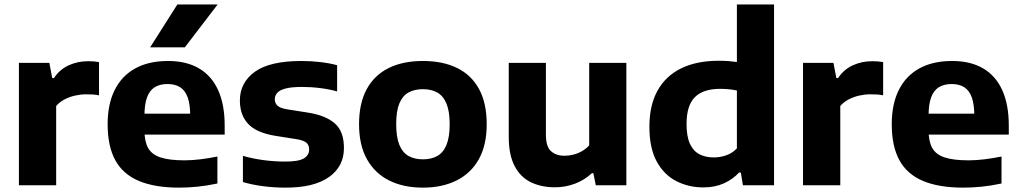

<svg xmlns="http://www.w3.org/2000/svg" viewBox="-20 -828 4560 858"><path d="M64.5 0V-547H200.5L213.5 -479H221Q246 -517 286.2 -535.8Q326.5 -554.5 374 -554.5Q387.5 -554.5 400 -553.5Q412.5 -552.5 422.5 -550.5V-402Q409 -405 393.8 -405.8Q378.5 -406.5 364.5 -406.5Q340.5 -406.5 315.2 -400.8Q290 -395 268 -383.5Q246 -372 231 -354.5V0Z M780.5 10.5Q671.5 10.5 600.5 -19.5Q529.5 -49.5 495.2 -112Q461 -174.5 461 -273Q461 -362.5 492.5 -425.8Q524 -489 584.2 -522.2Q644.5 -555.5 731 -555.5Q813.5 -555.5 870 -522Q926.5 -488.5 955.2 -424.2Q984 -360 984 -267.5V-226.5H543.5V-320H857.5L830 -309.5Q830 -361 818.8 -392.5Q807.5 -424 785 -438.2Q762.5 -452.5 728.5 -452.5Q694.5 -452.5 671.5 -438.2Q648.5 -424 637 -392.8Q625.5 -361.5 625.5 -310V-246.5Q625.5 -197 641.5 -167.5Q657.5 -138 696.5 -124.8Q735.5 -111.5 805 -111.5Q838.5 -111.5 876.2 -116.2Q914 -121 951.5 -128.5V-8Q905 2 862.8 6.2Q820.5 10.5 780.5 10.5ZM651 -616.5 772.5 -808H952.5L806 -616.5Z M1257 10.5Q1205.5 10.5 1156.5 4.2Q1107.5 -2 1065.5 -14.5V-131.5Q1109 -119 1157.5 -112.5Q1206 -106 1255 -106Q1314.5 -106 1338 -120.2Q1361.5 -134.5 1361.5 -159.5Q1361.5 -179 1350.2 -189.5Q1339 -200 1308.5 -205.5L1210.5 -221Q1125.5 -235 1088.8 -274.5Q1052 -314 1052 -379Q1052 -459 1118.8 -507.2Q1185.5 -555.5 1327.5 -555.5Q1370 -555.5 1412.2 -550.5Q1454.5 -545.5 1486.5 -536.5V-419.5Q1453 -429 1412.2 -434.2Q1371.5 -439.5 1330.5 -439.5Q1281 -439.5 1254.5 -432Q1228 -424.5 1218 -412Q1208 -399.5 1208 -384.5Q1208 -368 1219 -356.8Q1230 -345.5 1260 -340L1358 -324.5Q1436 -312 1476.5 -276.2Q1517 -240.5 1517 -166.5Q1517 -84 1450.2 -36.8Q1383.5 10.5 1257 10.5Z M1870 10.5Q1783 10.5 1719 -21.5Q1655 -53.5 1619.8 -116.5Q1584.5 -179.5 1584.5 -273Q1584.5 -366 1618.5 -429Q1652.5 -492 1716.5 -523.8Q1780.5 -555.5 1870 -555.5Q1959.5 -555.5 2023.5 -523.8Q2087.5 -492 2121.2 -429.2Q2155 -366.5 2155 -273Q2155 -180 2120 -117Q2085 -54 2020.8 -21.8Q1956.5 10.5 1870 10.5ZM1870 -116Q1907.5 -116 1934.2 -131Q1961 -146 1975.2 -180.5Q1989.5 -215 1989.5 -272.5Q1989.5 -330.5 1975.2 -365Q1961 -399.5 1934.2 -414.5Q1907.5 -429.5 1870 -429.5Q1832 -429.5 1805.2 -414.5Q1778.5 -399.5 1764.5 -365.5Q1750.5 -331.5 1750.5 -273.5Q1750.5 -215.5 1764.5 -181Q1778.5 -146.5 1805.2 -131.2Q1832 -116 1870 -116Z M2459.5 9Q2399 9 2352.5 -13.5Q2306 -36 2279.8 -85.8Q2253.5 -135.5 2253.5 -216V-547H2419.5V-226.5Q2419.5 -173 2442.2 -152.5Q2465 -132 2502.5 -132Q2522 -132 2542.2 -137Q2562.5 -142 2580.8 -152.5Q2599 -163 2613 -178.5V-547H2779V0H2642.5L2631.5 -54H2625Q2591.5 -23 2549 -7Q2506.5 9 2459.5 9Z M3123.5 9.5Q3057.5 9.5 3002.5 -18.5Q2947.5 -46.5 2914.8 -106.2Q2882 -166 2882 -262Q2882 -357 2918.2 -422.8Q2954.5 -488.5 3023.8 -522.5Q3093 -556.5 3192.5 -556.5Q3214 -556.5 3234.8 -555Q3255.5 -553.5 3273 -551V-808H3439V0H3300L3290.5 -57H3282.5Q3255.5 -27 3215.2 -8.8Q3175 9.5 3123.5 9.5ZM3170 -124.5Q3198 -124.5 3225.5 -134Q3253 -143.5 3273 -165V-423.5Q3258 -427 3238.2 -429Q3218.5 -431 3198 -431Q3122.5 -431 3085.2 -393.8Q3048 -356.5 3048 -274Q3048 -218 3063.2 -185.2Q3078.5 -152.5 3105.8 -138.5Q3133 -124.5 3170 -124.5Z M3568.5 0V-547H3704.5L3717.5 -479H3725Q3750 -517 3790.2 -535.8Q3830.5 -554.5 3878 -554.5Q3891.5 -554.5 3904 -553.5Q3916.5 -552.5 3926.5 -550.5V-402Q3913 -405 3897.8 -405.8Q3882.5 -406.5 3868.5 -406.5Q3844.5 -406.5 3819.2 -400.8Q3794 -395 3772 -383.5Q3750 -372 3735 -354.5V0Z M4284.5 10.5Q4175.5 10.5 4104.5 -19.5Q4033.5 -49.5 3999.2 -112Q3965 -174.5 3965 -273Q3965 -362.5 3996.5 -425.8Q4028 -489 4088.2 -522.2Q4148.5 -555.5 4235 -555.5Q4317.5 -555.5 4374 -522Q4430.5 -488.5 4459.2 -424.2Q4488 -360 4488 -267.5V-226.5H4047.5V-320H4361.5L4334 -309.5Q4334 -361 4322.8 -392.5Q4311.5 -424 4289 -438.2Q4266.5 -452.5 4232.5 -452.5Q4198.5 -452.5 4175.5 -438.2Q4152.5 -424 4141 -392.8Q4129.5 -361.5 4129.5 -310V-246.5Q4129.5 -197 4145.5 -167.5Q4161.5 -138 4200.5 -124.8Q4239.5 -111.5 4309 -111.5Q4342.5 -111.5 4380.2 -116.2Q4418 -121 4455.5 -128.5V-8Q4409 2 4366.8 6.2Q4324.5 10.5 4284.5 10.5Z"/></svg>

Font: Encode Sans SemiExpanded
Style: Bold
Weight: 700
Width: 6
Designer: Multiple Designers
Foundry: Impallari Type
Version: Version 3.002